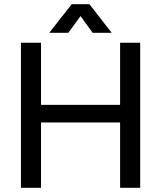

<svg xmlns="http://www.w3.org/2000/svg" viewBox="-20 -888 762 908"><path d="M79 0V-686H174V-392H548V-686H643V0H548V-309H174V0ZM213 -733 319 -868H403L508 -733H418L361 -812L303 -733Z"/></svg>

Font: Archivo VF Beta
Style: Regular
Weight: 400
Designer: Hector Gatti
Foundry: Omnibus-Type
Version: Version 1.002